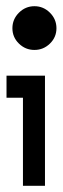

<svg xmlns="http://www.w3.org/2000/svg" viewBox="-20 -599 202 619"><path d="M1 -284V-355H125V0H54V-284ZM91 -579Q120 -579 141 -558Q162 -537 162 -508Q162 -479 141 -458.5Q120 -438 91 -438Q62 -438 41 -458.5Q20 -479 20 -508Q20 -537 41 -558Q62 -579 91 -579Z"/></svg>

Font: Googee
Style: Regular
Weight: 400
Designer: Peter Wiegel
Foundry: CATFonts Peter Wiegel
Version: 1.000